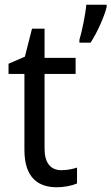

<svg xmlns="http://www.w3.org/2000/svg" viewBox="-20 -780 470 810"><path d="M430 -751V-760H344C341 -721 325 -644 315 -612V-600H362C389 -640 421 -712 430 -751ZM239 -62C194 -62 168 -92 168 -153V-468H299V-536H168V-659H115L85 -541L16 -511V-468H83V-148C83 -30 141 10 220 10C251 10 285 3 305 -6V-73C288 -67 262 -62 239 -62Z"/></svg>

Font: Noto Sans Lao SemiCondensed
Style: Regular
Weight: 400
Width: 4
Designer: Monotype Design Team
Foundry: Monotype Imaging Inc.
Version: Version 2.003